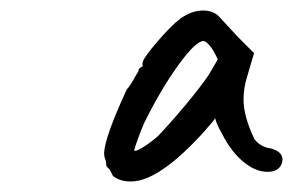

<svg xmlns="http://www.w3.org/2000/svg" viewBox="-20 -669 557 365"><path d="M197 -333 195 -334 189 -346Q182 -353 182 -354Q182 -364 179 -368H180Q178 -370 178 -377Q178 -406 221 -499Q227 -505 238 -525L244 -535L243 -534Q243 -539 251 -543V-549Q251 -557 278 -588.5Q305 -620 322 -633Q344 -649 366 -649Q385 -649 396 -638L432 -599L463 -568L450 -524Q443 -502 443 -480Q443 -448 463 -406Q466 -400 475 -394Q484 -388 494 -387Q517 -381 517 -366Q517 -358 512 -351.5Q507 -345 497 -343Q471 -339 445 -359.5Q419 -380 401 -417Q393 -430 389 -444Q385 -438 379 -431.5Q373 -425 371 -422Q283 -324 229 -324Q209 -324 197 -333ZM280 -410Q303 -434 331.5 -468Q360 -502 377 -527L394 -556Q386 -574 378.5 -582.5Q371 -591 367 -591Q352 -591 318.5 -544.5Q285 -498 254 -435Q248 -421 242.5 -406Q237 -391 235 -383Q237 -380 251 -388.5Q265 -397 280 -410Z"/></svg>

Font: Caveat
Style: Regular
Weight: 400
Designer: Pablo Impallari
Foundry: Pablo Impallari
Version: Version 1.500; ttfautohint (v1.6)